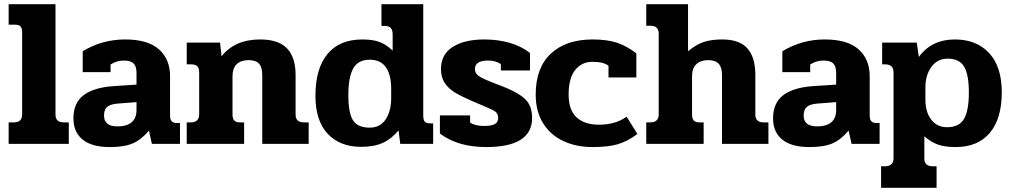

<svg xmlns="http://www.w3.org/2000/svg" viewBox="-20 -682 4789 910"><path d="M21 -102H45Q66 -102 75.5 -111.5Q85 -121 85 -141V-528Q85 -548 77.5 -556.5Q70 -565 51 -565H21V-662H243V-139Q243 -102 282 -102H306V0H21Z M328 -121Q328 -195 377 -231.5Q426 -268 521 -274L627 -281V-337Q627 -368 613 -381.5Q599 -395 567 -395Q532 -395 504 -376V-340H372V-439Q464 -495 573 -495Q681 -495 733.5 -448Q786 -401 786 -321V-135Q786 -116 793.5 -107.5Q801 -99 818 -99H833V0H700L686 -63Q650 -20 609.5 -2.5Q569 15 501 15Q415 15 371.5 -20.5Q328 -56 328 -121ZM627 -160V-198L537 -191Q502 -188 487.5 -175Q473 -162 473 -134Q473 -83 537 -83Q581 -83 604 -102.5Q627 -122 627 -160Z M865 -102H884Q924 -102 924 -140V-340Q924 -359 915 -368Q906 -377 886 -377H865V-480H1023L1030 -415Q1093 -495 1213 -495Q1300 -495 1340.5 -452.5Q1381 -410 1381 -327V-139Q1381 -102 1420 -102H1443V0H1223V-326Q1223 -364 1207.5 -380.5Q1192 -397 1158 -397Q1122 -397 1102 -378Q1082 -359 1082 -320V-139Q1082 -120 1090 -111Q1098 -102 1117 -102H1137V0H865Z M1475 -228Q1475 -357 1532 -426Q1589 -495 1698 -495Q1747 -495 1779 -483Q1811 -471 1841 -442V-519Q1841 -539 1832.5 -549Q1824 -559 1803 -559H1788V-662H1986V-135Q1986 -113 1993.5 -105Q2001 -97 2021 -97H2033V0H1877L1869 -64Q1836 -24 1794.5 -5Q1753 14 1692 14Q1591 14 1533 -48Q1475 -110 1475 -228ZM1834 -216V-263Q1834 -327 1809 -363Q1784 -399 1733 -399Q1677 -399 1654 -357.5Q1631 -316 1631 -231Q1631 -147 1653 -112Q1675 -77 1732 -77Q1782 -77 1808 -116.5Q1834 -156 1834 -216Z M2065 -49V-135H2208V-101Q2232 -85 2275 -85Q2308 -85 2324.5 -93.5Q2341 -102 2341 -123Q2341 -143 2327.5 -153Q2314 -163 2272 -180Q2276 -178 2218 -203Q2167 -225 2137 -243Q2107 -261 2088.5 -288Q2070 -315 2070 -355Q2070 -424 2125.5 -459.5Q2181 -495 2276 -495Q2340 -495 2395.5 -479Q2451 -463 2492 -431V-348H2354V-378Q2330 -395 2293 -395Q2231 -395 2231 -355Q2231 -332 2255 -318Q2279 -304 2332 -284L2356 -275Q2432 -246 2467 -214Q2502 -182 2502 -123Q2502 15 2284 15Q2150 15 2065 -49Z M2519 -234Q2519 -361 2591 -428Q2663 -495 2789 -495Q2858 -495 2904.5 -479.5Q2951 -464 2996 -429V-315H2864V-371Q2848 -381 2831 -385Q2814 -389 2788 -389Q2737 -389 2706 -350Q2675 -311 2675 -234Q2675 -161 2712.5 -126Q2750 -91 2819 -91Q2897 -91 2950 -129L3001 -47Q2954 -12 2908.5 1.5Q2863 15 2788 15Q2711 15 2650 -13.5Q2589 -42 2554 -98Q2519 -154 2519 -234Z M3043 -102H3062Q3102 -102 3102 -140V-520Q3102 -540 3093 -550Q3084 -560 3063 -560H3043V-662H3241V-439Q3279 -471 3315.5 -483Q3352 -495 3403 -495Q3485 -495 3522.5 -452.5Q3560 -410 3560 -327V-139Q3560 -102 3599 -102H3622V0H3402V-326Q3402 -363 3386 -380Q3370 -397 3337 -397Q3301 -397 3280.5 -378Q3260 -359 3260 -320V-139Q3260 -120 3268 -111Q3276 -102 3295 -102H3315V0H3043Z M3644 -121Q3644 -195 3693 -231.5Q3742 -268 3837 -274L3943 -281V-337Q3943 -368 3929 -381.5Q3915 -395 3883 -395Q3848 -395 3820 -376V-340H3688V-439Q3780 -495 3889 -495Q3997 -495 4049.5 -448Q4102 -401 4102 -321V-135Q4102 -116 4109.5 -107.5Q4117 -99 4134 -99H4149V0H4016L4002 -63Q3966 -20 3925.5 -2.5Q3885 15 3817 15Q3731 15 3687.5 -20.5Q3644 -56 3644 -121ZM3943 -160V-198L3853 -191Q3818 -188 3803.5 -175Q3789 -162 3789 -134Q3789 -83 3853 -83Q3897 -83 3920 -102.5Q3943 -122 3943 -160Z M4156 106H4175Q4215 106 4215 68V-339Q4215 -377 4175 -377H4161V-480H4325L4335 -412Q4395 -495 4506 -495Q4608 -495 4668 -430.5Q4728 -366 4728 -245Q4728 -120 4671.5 -52.5Q4615 15 4509 15Q4459 15 4426 3.5Q4393 -8 4361 -36V69Q4361 106 4400 106H4419V208H4156ZM4572 -244Q4572 -328 4549.5 -366Q4527 -404 4471 -404Q4423 -404 4394.5 -365Q4366 -326 4366 -267V-212Q4366 -150 4394 -114.5Q4422 -79 4469 -79Q4526 -79 4549 -118.5Q4572 -158 4572 -244Z"/></svg>

Font: Pridi SemiBold
Style: Regular
Weight: 600
Designer: Katatrad Team
Foundry: CadsonDemak
Version: Version 1.001